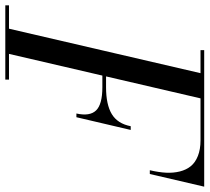

<svg xmlns="http://www.w3.org/2000/svg" viewBox="-98 -737 790 724"><g transform="rotate(90 297.0 -375.0)"><path d="M-44.9 -13.9H43.2L210.9 -736.1H124V-750H638.9L591.1 -544.9H576.9Q584.7 -578.1 586.2 -606Q587.6 -633.8 581.5 -658.2Q575.4 -682.6 561.5 -699.6Q547.6 -716.6 522.9 -726.3Q498.3 -736.1 464.1 -736.1H305.9L223.1 -379.9H263.9Q329.6 -379.9 365.5 -401.7Q401.4 -423.6 410.9 -472.9H425L377 -268.1H363Q374.3 -318.8 351.3 -342.4Q328.4 -366 263.9 -366H220L138.2 -13.9H235.1V0H-44.9Z"/></g></svg>

Font: Bodoni* 16
Style: Italic
Weight: 400
Italic angle: -13°
Version: Version 2.000